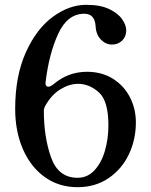

<svg xmlns="http://www.w3.org/2000/svg" viewBox="-20 -763 626 797"><path d="M544 -255Q544 -183 514.5 -121.5Q485 -60 430 -23Q375 14 302 14Q225 14 166.5 -27.5Q108 -69 75.5 -143Q43 -217 43 -311Q43 -447 87 -545Q131 -643 199 -693Q267 -743 338 -743Q397 -743 434 -725Q471 -707 487.5 -682.5Q504 -658 504 -637Q504 -611 487 -594.5Q470 -578 445 -578Q419 -578 399 -598.5Q379 -619 377 -653Q374 -706 330 -706Q260 -706 221.5 -622.5Q183 -539 169 -420Q168 -412 171.5 -407.5Q175 -403 180 -403Q190 -403 203 -414Q263 -465 341 -465Q403 -465 449 -436Q495 -407 519.5 -359Q544 -311 544 -255ZM430 -243Q430 -344 390.5 -379.5Q351 -415 304 -415Q268 -415 231 -392.5Q194 -370 168 -324Q162 -313 162 -303Q162 -194 192 -109.5Q222 -25 302 -25Q343 -25 372 -56Q401 -87 415.5 -137Q430 -187 430 -243Z"/></svg>

Font: Shippori Mincho B1 SemiBold
Style: Regular
Weight: 600
Designer: FONTDASU
Foundry: FONTDASU / Google Inc. / but / Adobe
Version: Version 3.110; ttfautohint (v1.8.3)